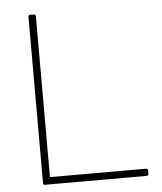

<svg xmlns="http://www.w3.org/2000/svg" viewBox="-53 -780 695 826"><g transform="rotate(-5 295.0 -367.0)"><path d="M108 0Q100 0 100 -8V-726Q100 -734 108 -734H124Q132 -734 132 -726V-31H547Q555 -31 555 -23V-8Q555 0 547 0Z"/></g></svg>

Font: LINE Seed Sans Thin
Style: Regular
Weight: 250
Designer: LINE VX Design & Dalton Maag Ltd & Sandoll Inc
Foundry: Dalton Maag Ltd
Version: Version 1.003